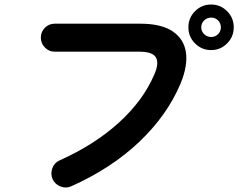

<svg xmlns="http://www.w3.org/2000/svg" viewBox="-20 -809 1056 851"><path d="M295 17Q272 27 248 17.5Q224 8 213 -15Q203 -39 212 -63.5Q221 -88 244 -98Q400 -168 507.5 -266Q615 -364 664 -479Q686 -529 671 -554.5Q656 -580 597 -580H222Q197 -580 179 -598.5Q161 -617 161 -642Q161 -668 179 -686Q197 -704 222 -704H602Q694 -704 744.5 -670.5Q795 -637 804 -577.5Q813 -518 780 -438Q721 -298 597.5 -180.5Q474 -63 295 17ZM916 -587Q874 -587 844.5 -616.5Q815 -646 815 -688Q815 -730 844.5 -759.5Q874 -789 916 -789Q957 -789 986.5 -759.5Q1016 -730 1016 -688Q1016 -646 986.5 -616.5Q957 -587 916 -587ZM916 -645Q934 -645 946.5 -657.5Q959 -670 959 -688Q959 -706 946.5 -718.5Q934 -731 916 -731Q898 -731 885 -718.5Q872 -706 872 -688Q872 -670 885 -657.5Q898 -645 916 -645Z"/></svg>

Font: Zen Maru Gothic
Style: Bold
Weight: 700
Designer: Yoshimichi Ohira
Foundry: Positype
Version: Version 1.001